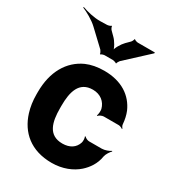

<svg xmlns="http://www.w3.org/2000/svg" viewBox="-187 -875 896 991"><g transform="rotate(30 260.5 -380.0)"><path d="M173 -257V-271C173 -353 191 -424 273 -424C318 -424 350 -398 360 -359C362 -349 361 -326 356 -320L360 -318C364 -324 380 -332 390 -332H479C487 -332 498 -327 503 -323L505 -326C501 -330 495 -339 495 -347C493 -372 488 -396 479 -418C447 -491 379 -538 275 -538C234 -538 199 -531 169 -518C83 -479 32 -393 32 -271V-257C32 -220 37 -185 47 -153C77 -57 151 10 276 10C341 10 395 -13 431 -45C459 -70 485 -106 492 -152C495 -168 509 -189 518 -197L516 -200C506 -192 481 -183 464 -183H388C379 -183 364 -190 361 -196L357 -194C361 -188 362 -168 359 -159C348 -124 318 -104 274 -104C190 -104 173 -174 173 -257ZM226 -714 204 -736C200 -739 192 -753 194 -757L190 -758C189 -754 174 -750 168 -750L129 -749C92 -748 44 -760 18 -770L17 -766C42 -756 86 -732 112 -707L202 -622C205 -618 213 -605 211 -602L215 -600C216 -604 231 -608 236 -608H285C290 -608 304 -604 306 -601L309 -602C308 -605 316 -618 319 -621L453 -745V-750H352C347 -750 332 -754 331 -758L327 -756C329 -753 321 -739 317 -736L296 -715C280 -699 259 -664 259 -647H263C263 -664 242 -699 226 -714Z"/></g></svg>

Font: Asimov
Style: Edge
Weight: 500
Designer: Google
Version: Version 2.000980: 2014